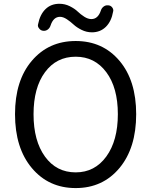

<svg xmlns="http://www.w3.org/2000/svg" viewBox="-20 -959 781 992"><path d="M57.6 -369.1Q57.6 -543 144.5 -645Q231.4 -747.1 371.1 -747.1Q510.7 -747.1 597.2 -645Q683.6 -543 683.6 -369.1Q683.6 -194.3 597.2 -90.8Q510.7 12.7 371.1 12.7Q231.4 12.7 144.5 -90.8Q57.6 -194.3 57.6 -369.1ZM371.1 -68.4Q469.7 -68.4 529.3 -150.4Q588.9 -232.4 588.9 -369.1Q588.9 -505.9 529.3 -585.9Q469.7 -666 371.1 -666Q271.5 -666 212.4 -585.9Q153.3 -505.9 153.3 -368.7Q153.3 -231.4 212.4 -149.9Q271.5 -68.4 371.1 -68.4ZM455.1 -792Q426.8 -792 401.4 -804.7Q376 -817.4 360.4 -832Q344.7 -846.7 325.7 -859.4Q306.6 -872.1 290 -872.1Q255.9 -872.1 241.2 -827.1Q237.3 -814.5 227.1 -806.6Q216.8 -798.8 204.1 -799.8Q190.4 -800.8 182.6 -811.5Q175.8 -819.3 175.8 -828.1Q175.8 -831.1 176.8 -834Q186.5 -883.8 214.8 -911.6Q243.2 -939.5 287.1 -939.5Q315.4 -939.5 340.8 -926.8Q366.2 -914.1 381.3 -899.4Q396.5 -884.8 415.5 -872.6Q434.6 -860.4 452.1 -860.4Q486.3 -860.4 501 -904.3Q504.9 -917 515.1 -924.8Q525.4 -932.6 537.1 -931.6Q550.8 -931.6 558.6 -921.9Q565.4 -914.1 565.4 -904.3Q565.4 -902.3 564.5 -899.4Q555.7 -848.6 526.9 -820.3Q498 -792 455.1 -792Z"/></svg>

Font: Gen Jyuu GothicL Regular
Style: Regular
Weight: 400
Designer: [Source Han Sans]
Ryoko NISHIZUKA  (kana & ideographs); Paul D. Hunt (Latin, Greek & Cyrillic); Wenlong ZHANG  (bopomofo
Version: Version 1.002.20150607